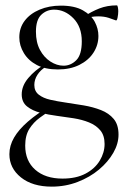

<svg xmlns="http://www.w3.org/2000/svg" viewBox="-20 -414 473 716"><path d="M173 282Q101 282 58 247.5Q15 213 15 161Q15 129 32.5 99Q50 69 84 39.5Q118 10 168 -20L178 -9Q153 7 129 24.5Q105 42 89.5 66.5Q74 91 74 129Q74 186 111.5 219Q149 252 213 252Q264 252 299 233.5Q334 215 352 185Q370 155 370 123Q370 91 354 72Q338 53 312 42.5Q286 32 254.5 27Q223 22 192 18Q161 14 131 6.5Q101 -1 81 -17Q61 -33 61 -62Q61 -94 85.5 -123Q110 -152 144 -172L151 -165Q131 -153 119.5 -135Q108 -117 108 -97Q108 -74 124.5 -61Q141 -48 167.5 -42Q194 -36 222 -32Q257 -27 292 -21Q327 -15 356.5 -3.5Q386 8 404 29.5Q422 51 422 88Q422 122 402.5 156Q383 190 349 218.5Q315 247 269.5 264.5Q224 282 173 282ZM196 -155Q149 -155 117.5 -171.5Q86 -188 69 -216Q52 -244 52 -275Q52 -310 72 -336.5Q92 -363 127.5 -378Q163 -393 207 -393Q258 -393 289 -375.5Q320 -358 333.5 -332.5Q347 -307 347 -280Q347 -246 328.5 -217.5Q310 -189 276 -172Q242 -155 196 -155ZM217 -169Q244 -169 264.5 -189.5Q285 -210 285 -260Q285 -314 253.5 -346Q222 -378 182 -378Q154 -378 134 -359Q114 -340 114 -296Q114 -256 129 -228Q144 -200 168 -184.5Q192 -169 217 -169ZM290 -318 291 -351Q321 -371 350.5 -382.5Q380 -394 416 -394Q418 -394 419.5 -387Q421 -380 421 -372Q421 -361 418.5 -348.5Q416 -336 412 -338Q402 -342 385 -347.5Q368 -353 346 -353Q333 -353 321.5 -351Q310 -349 299 -346Z"/></svg>

Font: Cormorant Light
Style: Regular
Weight: 400
Version: Version 4.000